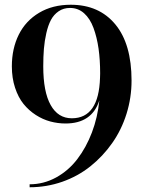

<svg xmlns="http://www.w3.org/2000/svg" viewBox="-20 -780 624 810"><path d="M535 -440Q535 -368 513.8 -300Q492.5 -232 453.2 -176.2Q414 -120.5 361.5 -78.5Q309 -36.5 242.8 -13.2Q176.5 10 105 10V-2.5Q164 -2.5 216.5 -31.2Q269 -60 306.2 -108.8Q343.5 -157.5 367.8 -221.2Q392 -285 399 -356Q367.5 -259 256.5 -259Q224 -259 192.2 -267.5Q160.5 -276 131 -295Q101.5 -314 79.2 -341.5Q57 -369 43.5 -410Q30 -451 30 -500Q30 -575 59.2 -633.8Q88.5 -692.5 145.2 -726.2Q202 -760 278.5 -760Q398 -760 466.5 -677.2Q535 -594.5 535 -440ZM162.5 -500Q162.5 -392.5 193.8 -336.8Q225 -281 283 -281Q397 -281 402 -452.5L402.5 -470Q402.5 -527 395.8 -574.8Q389 -622.5 374.5 -662Q360 -701.5 334.8 -724Q309.5 -746.5 275.5 -746.5Q248 -746.5 227.5 -732.5Q207 -718.5 195 -696Q183 -673.5 175.5 -640.5Q168 -607.5 165.2 -574Q162.5 -540.5 162.5 -500Z"/></svg>

Font: Bodoni* 16pt Medium
Style: Regular
Weight: 500
Version: Version 2.3